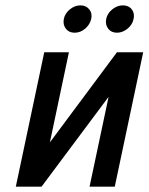

<svg xmlns="http://www.w3.org/2000/svg" viewBox="-20 -695 554 716"><path d="M280 -675Q259 -675 240.5 -660Q222 -645 218 -624Q214 -603 225.5 -588Q237 -573 258 -573Q280 -573 297.5 -588Q315 -603 320 -624Q325 -645 313 -660Q301 -675 280 -675ZM438 -675Q417 -675 398.5 -660Q380 -645 376 -624Q372 -603 383.5 -588Q395 -573 416 -573Q437 -573 455.5 -588Q474 -603 478 -624Q483 -645 471.5 -660Q460 -675 438 -675ZM237 -500H145L39 1H135L385 -334L314 1H408L514 -500H416L166 -164Z"/></svg>

Font: Advent Pro SemiBold
Style: Italic
Weight: 600
Italic angle: -12°
Version: Version 3.000